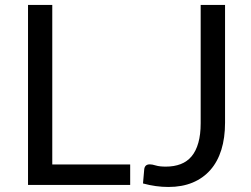

<svg xmlns="http://www.w3.org/2000/svg" viewBox="-20 -736 1000 764"><path d="M498 -81.5V0H91.5V-716.5H188V-81.5ZM875.5 -247.5Q875.5 -187.5 860.8 -140Q846 -92.5 817.2 -59.8Q788.5 -27 746.5 -9.5Q704.5 8 650 8Q600.5 8 549 -6Q550 -20.5 551.5 -34.8Q553 -49 554 -63Q555 -71.5 560.2 -76.8Q565.5 -82 576.5 -82Q585.5 -82 600.2 -77.5Q615 -73 640 -73Q673 -73 699 -83Q725 -93 742.5 -114Q760 -135 769.2 -167.8Q778.5 -200.5 778.5 -245.5V-716.5H875.5Z"/></svg>

Font: Lato
Style: Regular
Weight: 400
Designer: Lukasz Dziedzic with Adam Twardoch and Botio Nikoltchev
Foundry: tyPoland Lukasz Dziedzic
Version: Version 2.015; 2015-08-06; http://www.latofonts.com/